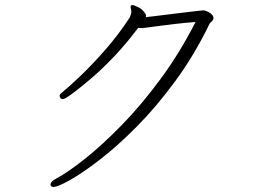

<svg xmlns="http://www.w3.org/2000/svg" viewBox="-20 -714 1040 760"><path d="M497 -687Q497 -694 505 -694Q509 -694 510 -693Q531 -685 540 -677.5Q549 -670 556 -659Q558 -657 558 -652Q558 -648 557 -646Q566 -647 591 -650Q616 -653 647.5 -657Q679 -661 709 -664.5Q739 -668 760 -670.5Q781 -673 784 -673Q795 -673 810 -663.5Q825 -654 825 -643Q825 -636 818 -629Q817 -628 814.5 -626Q812 -624 810 -621Q749 -495 673.5 -392.5Q598 -290 520.5 -212Q443 -134 374 -81Q305 -28 256.5 -1Q208 26 192 26Q184 26 181 21Q180 20 180 16Q180 4 204 -8Q249 -32 317 -86Q385 -140 462.5 -219.5Q540 -299 616 -402Q692 -505 754 -627Q704 -623 671 -619Q638 -615 611.5 -611.5Q585 -608 554 -604Q550 -603 545.5 -603Q541 -603 537 -603Q530 -603 527 -604Q483 -545 437 -496Q391 -447 350 -411.5Q309 -376 281.5 -355Q254 -334 247 -330Q236 -322 228 -322Q222 -322 219 -326Q216 -331 216 -335Q216 -341 228 -350Q254 -371 299 -414Q344 -457 396 -516Q448 -575 493 -644Q495 -648 497.5 -654.5Q500 -661 500 -668Q500 -675 497 -684Z"/></svg>

Font: Moon Stars Kai T HW Light
Style: Regular
Weight: 300
Designer: GuiWonder
Version: Version 1.101